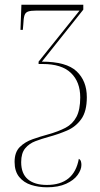

<svg xmlns="http://www.w3.org/2000/svg" viewBox="-20 -556 424 816"><path d="M180 240Q144 240 112.5 230Q81 220 61.5 196Q42 172 42 132Q42 91 64 69Q86 47 119 35.5Q152 24 185 15Q228 3 258.5 -13Q289 -29 305 -59.5Q321 -90 321 -142Q321 -208 281.5 -246Q242 -284 161 -284H144V-294L318 -511H135Q111 -511 99.5 -507Q88 -503 84 -490.5Q80 -478 79 -452L77 -429H67L71 -536H334V-515L158 -294Q262 -294 305.5 -253Q349 -212 349 -143Q349 -83 325.5 -50Q302 -17 264.5 -1Q227 15 186 26Q157 34 130.5 44Q104 54 87 74.5Q70 95 70 133Q70 182 98.5 206Q127 230 179 230Q295 230 315 119Q322 123 324 130Q326 137 326 145Q326 165 310 187.5Q294 210 261 225Q228 240 180 240Z"/></svg>

Font: Noto Serif Display Condensed Thin
Style: Regular
Weight: 100
Width: 3
Designer: Monotype Design Team
Foundry: Monotype Imaging Inc.
Version: Version 2.009